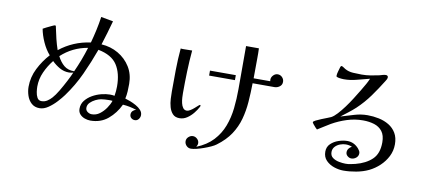

<svg xmlns="http://www.w3.org/2000/svg" viewBox="-71 -1028 3142 1369"><g transform="rotate(10 1500.0 -344.0)"><path d="M439 -326Q422 -321 408 -321Q371 -321 339.5 -339Q308 -357 283 -382Q249 -340 226 -289Q203 -238 203 -183Q203 -168 206 -145Q209 -122 219 -104Q229 -86 250 -86Q273 -86 291.5 -98Q310 -110 324 -126Q343 -147 365 -184Q387 -221 407.5 -260.5Q428 -300 439 -326ZM749 -176Q742 -177 735 -177Q728 -177 720 -177Q707 -177 694 -176Q681 -175 667 -173Q649 -170 627.5 -159.5Q606 -149 590 -133Q574 -117 574 -95Q574 -77 588.5 -66.5Q603 -56 619 -56Q651 -56 676.5 -75Q702 -94 721 -121.5Q740 -149 749 -176ZM512 -518Q401 -499 320 -424Q340 -384 368.5 -360Q397 -336 443 -336Q463 -380 480.5 -426Q498 -472 512 -518ZM967 -111Q967 -95 956.5 -81.5Q946 -68 929 -68Q914 -68 903 -77.5Q892 -87 892 -103Q892 -118 902 -128.5Q912 -139 926 -142Q876 -159 827 -162Q797 -98 744.5 -54Q692 -10 617 -10Q597 -10 576 -17.5Q555 -25 541 -40.5Q527 -56 527 -80Q527 -114 547 -139.5Q567 -165 597.5 -182.5Q628 -200 662 -208.5Q696 -217 724 -217Q741 -217 757 -214Q763 -249 763 -283Q763 -378 724 -438Q685 -498 587 -517Q553 -423 511 -331.5Q469 -240 409 -158Q393 -136 366 -106.5Q339 -77 307.5 -55.5Q276 -34 245 -34Q209 -34 186 -55Q163 -76 152.5 -108Q142 -140 142 -171Q142 -241 174 -304.5Q206 -368 252 -418Q221 -453 199 -502Q177 -551 169 -596Q175 -600 193.5 -609Q212 -618 230 -626.5Q248 -635 252 -635Q258 -635 259 -629Q260 -623 261 -619Q269 -579 278.5 -540.5Q288 -502 301 -464Q399 -542 525 -559Q538 -606 548.5 -654Q559 -702 566 -751L654 -735Q642 -691 629 -647Q616 -603 602 -559Q669 -555 724 -523Q779 -491 812 -438Q845 -385 845 -315Q845 -288 843.5 -261Q842 -234 836 -208Q851 -204 873 -195.5Q895 -187 916.5 -175Q938 -163 952.5 -147Q967 -131 967 -111Z M1373 -250Q1373 -248 1372 -245.5Q1371 -243 1370 -241Q1358 -218 1338.5 -194Q1319 -170 1294 -153.5Q1269 -137 1240 -137Q1208 -137 1190.5 -156Q1173 -175 1165 -203.5Q1157 -232 1155.5 -262.5Q1154 -293 1154 -315Q1154 -393 1155 -471.5Q1156 -550 1163 -628Q1170 -627 1176.5 -627Q1183 -627 1190 -627Q1204 -627 1218 -627.5Q1232 -628 1246 -628Q1239 -551 1236.5 -473Q1234 -395 1234 -317Q1234 -305 1235 -285.5Q1236 -266 1240.5 -246Q1245 -226 1255 -212.5Q1265 -199 1282 -199Q1293 -199 1307 -207.5Q1321 -216 1334 -227.5Q1347 -239 1356.5 -247.5Q1366 -256 1369 -256Q1371 -256 1372 -253.5Q1373 -251 1373 -250ZM1923 -520Q1923 -498 1906 -485.5Q1889 -473 1869 -473H1711Q1710 -403 1705 -337Q1700 -271 1683.5 -211Q1667 -151 1632 -98Q1597 -45 1535 1Q1522 11 1499 21.5Q1476 32 1449.5 41.5Q1423 51 1398.5 57Q1374 63 1358 63Q1339 63 1325.5 49Q1312 35 1312 16Q1312 -2 1326.5 -15Q1341 -28 1358 -28Q1375 -28 1389 -15Q1403 -2 1403 16Q1403 29 1394 43Q1468 13 1513 -35.5Q1558 -84 1581 -145Q1604 -206 1611.5 -274.5Q1619 -343 1619 -414V-726H1712Q1713 -708 1713 -690Q1713 -672 1713 -654Q1713 -618 1712.5 -581.5Q1712 -545 1712 -509H1832Q1832 -512 1831.5 -514.5Q1831 -517 1831 -520Q1831 -538 1845 -552.5Q1859 -567 1877 -567Q1896 -567 1909.5 -553Q1923 -539 1923 -520ZM1583 -473H1396V-509H1583Z M2786 -220Q2786 -173 2765.5 -132.5Q2745 -92 2711.5 -60.5Q2678 -29 2637 -9Q2597 10 2548.5 19Q2500 28 2456 28Q2423 28 2388.5 16.5Q2354 5 2330 -19.5Q2306 -44 2306 -83Q2306 -118 2329.5 -140.5Q2353 -163 2386 -174Q2419 -185 2448 -185Q2498 -185 2532 -145Q2538 -138 2542.5 -130Q2547 -122 2547 -113Q2547 -93 2531.5 -80Q2516 -67 2497 -67Q2482 -67 2469 -78Q2456 -89 2456 -105Q2456 -120 2465 -132Q2474 -144 2487 -150Q2466 -159 2442 -159Q2422 -159 2400.5 -151Q2379 -143 2364.5 -127Q2350 -111 2350 -88Q2350 -61 2369.5 -47Q2389 -33 2415.5 -28Q2442 -23 2463 -23Q2481 -23 2498.5 -26.5Q2516 -30 2533 -34Q2607 -53 2651 -95Q2695 -137 2695 -218Q2695 -269 2673 -297.5Q2651 -326 2614.5 -337.5Q2578 -349 2533 -349Q2474 -349 2417.5 -331Q2361 -313 2310 -284Q2288 -271 2265.5 -256.5Q2243 -242 2220 -228Q2217 -230 2207.5 -240Q2198 -250 2190 -260.5Q2182 -271 2182 -274Q2182 -280 2198.5 -288.5Q2215 -297 2237.5 -306Q2260 -315 2279.5 -322.5Q2299 -330 2305 -333Q2324 -343 2347 -368Q2370 -393 2394 -425.5Q2418 -458 2440 -493Q2462 -528 2480.5 -558.5Q2499 -589 2510 -609Q2515 -619 2520.5 -629Q2526 -639 2530 -650Q2484 -639 2438.5 -626.5Q2393 -614 2346 -614Q2342 -614 2328.5 -615Q2315 -616 2303 -619Q2291 -622 2291 -628Q2291 -643 2296.5 -661Q2302 -679 2306 -694Q2307 -697 2309 -700.5Q2311 -704 2315 -704Q2320 -704 2329.5 -697.5Q2339 -691 2344 -688Q2370 -673 2403.5 -671Q2437 -669 2466 -669Q2498 -669 2529.5 -674Q2561 -679 2592 -686Q2603 -689 2614.5 -692.5Q2626 -696 2638 -696Q2643 -696 2648 -692.5Q2653 -689 2653 -683Q2653 -675 2649.5 -667.5Q2646 -660 2641 -653Q2604 -593 2563 -536Q2522 -479 2470 -430Q2446 -408 2420 -388Q2394 -368 2368 -348Q2415 -362 2462.5 -376.5Q2510 -391 2559 -391Q2600 -391 2640.5 -382.5Q2681 -374 2714 -354Q2747 -334 2766.5 -301Q2786 -268 2786 -220Z"/></g></svg>

Font: Kaisei Decol
Style: Regular
Weight: 400
Designer: Font-Kai, 金井和夫
Foundry: KAZUO KANAI
Version: Version 5.003